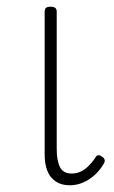

<svg xmlns="http://www.w3.org/2000/svg" viewBox="-20 -535 340 572"><path d="M188 17Q153 17 133 -6Q113 -29 113 -77V-500Q113 -508 117 -511.5Q121 -515 130 -515Q140 -515 144.5 -511.5Q149 -508 149 -500V-91Q149 -57 158.5 -37.5Q168 -18 194 -18Q206 -18 217.5 -22.5Q229 -27 240.5 -37.5Q252 -48 264 -65Q267 -72 273 -72.5Q279 -73 284 -68Q290 -65 291.5 -59.5Q293 -54 290 -49Q279 -29 262.5 -14Q246 1 227 9Q208 17 188 17Z"/></svg>

Font: Playwrite NG Modern Thin
Style: Regular
Weight: 250
Designer: Veronika Burian, José Scaglione
Foundry: TypeTogether
Version: Version 1.002